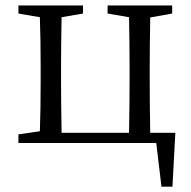

<svg xmlns="http://www.w3.org/2000/svg" viewBox="-20 -534 712 717"><path d="M541 -38.1H634.8L624 163.1H583L563.5 0H48.8V-32.2L128.9 -43.9Q131.8 -126 131.8 -227.5V-286.1Q131.8 -387.7 128.9 -469.7L48.8 -483.4V-513.7H290V-483.4L210 -469.7Q208 -360.4 208 -286.1V-227.5Q208 -149.4 210 -38.1H461.9Q463.9 -149.4 463.9 -227.5V-286.1Q463.9 -360.4 461.9 -469.7L381.8 -483.4V-513.7H623V-483.4L541 -468.8Q539.1 -359.4 539.1 -286.1V-227.5Q539.1 -149.4 541 -38.1Z"/></svg>

Font: GenYoMin JP Regular
Style: Regular
Weight: 400
Version: Version 1.001;PS 1;hotconv 16.6.51;makeotf.lib2.5.65220 DEVE